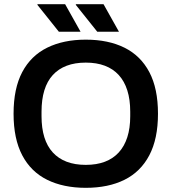

<svg xmlns="http://www.w3.org/2000/svg" viewBox="-20 -888 822 920"><path d="M391 12Q284 12 206 -26.5Q128 -65 86.5 -144Q45 -223 45 -343Q45 -464 86.5 -542.5Q128 -621 206 -659.5Q284 -698 391 -698Q499 -698 576.5 -659.5Q654 -621 695.5 -542.5Q737 -464 737 -343Q737 -223 695.5 -144Q654 -65 576.5 -26.5Q499 12 391 12ZM391 -98Q443 -98 482.5 -113Q522 -128 549 -157.5Q576 -187 590 -230.5Q604 -274 604 -331V-353Q604 -411 590 -455Q576 -499 549 -528.5Q522 -558 482.5 -573Q443 -588 391 -588Q339 -588 299.5 -573Q260 -558 233 -528.5Q206 -499 192.5 -455Q179 -411 179 -353V-331Q179 -274 192.5 -230.5Q206 -187 233 -157.5Q260 -128 299.5 -113Q339 -98 391 -98ZM446 -736 343 -865 344 -868H476L550 -736ZM262 -736 159 -865 160 -868H292L366 -736Z"/></svg>

Font: Archivo SemiBold
Style: Regular
Weight: 600
Designer: Hector Gatti
Foundry: Omnibus-Type
Version: Version 2.001